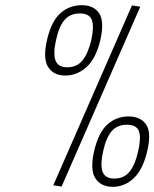

<svg xmlns="http://www.w3.org/2000/svg" viewBox="-20 -722 597 742"><path d="M288 -670Q251 -670 229.5 -645Q208 -620 197 -569Q185 -518 194 -490Q203 -462 240 -462Q278 -462 299.5 -489.5Q321 -517 333 -568Q344 -619 335 -644.5Q326 -670 288 -670ZM490 -701 522 -696 218 -1 186 -6ZM162 -569Q179 -641 214 -671.5Q249 -702 296 -702Q342 -702 363 -671Q384 -640 368 -568Q351 -496 314.5 -463Q278 -430 233 -430Q187 -430 166 -463Q145 -496 162 -569ZM344 -139Q361 -211 395.5 -241.5Q430 -272 477 -272Q523 -272 544.5 -241Q566 -210 549 -138Q532 -66 496.5 -33Q461 0 416 0Q370 0 348.5 -33Q327 -66 344 -139ZM379 -139Q367 -87 376 -59.5Q385 -32 422 -32Q460 -32 481.5 -59.5Q503 -87 514 -138Q526 -189 517 -214.5Q508 -240 470 -240Q433 -240 411.5 -215Q390 -190 379 -139Z"/></svg>

Font: Panefresco 1wt
Style: Italic
Weight: 250
Version: Version 1.000